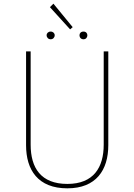

<svg xmlns="http://www.w3.org/2000/svg" viewBox="-20 -1015 731 1046"><path d="M271 -995 252 -976 362 -855 376 -867ZM256 -843C243 -843 234 -834 234 -823C234 -811 243 -801 256 -801C269 -801 278 -811 278 -823C278 -834 269 -843 256 -843ZM435 -843C421 -843 413 -834 413 -823C413 -811 421 -801 435 -801C448 -801 456 -811 456 -823C456 -834 448 -843 435 -843ZM570 -735H545V-227C545 -103 490 -13 347 -13C203 -13 147 -100 147 -227V-735H122V-224C122 -89 187 11 347 11C504 11 570 -89 570 -224Z"/></svg>

Font: Glow Sans SC Normal Thin
Style: Regular
Weight: 100
Designer: Ryoko NISHIZUKA (kana, bopomofo & ideographs); Paul D. Hunt (Latin, Greek & Cyrillic); Sandoll Communications, Soo-young
Version: Version 0.93